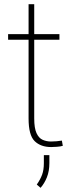

<svg xmlns="http://www.w3.org/2000/svg" viewBox="-20 -691 356 915"><path d="M263.2 -528.3V-501.5H143.1V-126.5Q143.1 -80.1 154.1 -56.4Q165 -32.7 183.3 -24.7Q201.7 -16.6 222.7 -16.6Q237.8 -16.6 249.5 -17.8Q261.2 -19 274.9 -21L279.3 3.9Q268.6 7.3 251.5 8.5Q234.4 9.8 224.1 9.8Q173.8 9.8 145 -18.6Q116.2 -46.9 116.2 -126.5V-501.5H18.6V-528.3H116.2V-670.9H143.1V-528.3ZM215.3 48.3V85.9Q215.3 124.5 203.6 153.8Q191.9 183.1 173.3 204.1L155.3 188.5Q172.4 164.1 180.7 141.4Q189 118.7 189 86.9V48.3Z"/></svg>

Font: Vazirmatn UI FD Thin
Style: Regular
Weight: 100
Designer: Saber Rastikerdar
Foundry: Saber Rastikerdar
Version: Version 33.003